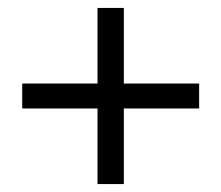

<svg xmlns="http://www.w3.org/2000/svg" viewBox="-20 -584 558 484"><path d="M225.8 -120V-564H292.2V-120ZM36 -310.6V-373.4H482V-310.6Z"/></svg>

Font: Platypi Light
Style: Regular
Weight: 300
Designer: David Sargent
Foundry: Bolt Cutter Type
Version: Version 1.200